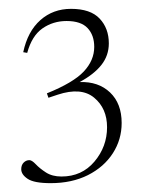

<svg xmlns="http://www.w3.org/2000/svg" viewBox="-20 -740 328 434"><path d="M94.5 -326Q57 -326 42.5 -335.8Q28 -345.5 28 -357.5Q28 -367 33.5 -372.5Q39 -378 46.5 -378Q52 -378 60.8 -368.8Q69.5 -359.5 83.8 -350.2Q98 -341 119 -341Q165 -341 193.5 -374.8Q222 -408.5 222 -452.5Q222 -495 192.8 -519.2Q163.5 -543.5 110.5 -526L89.5 -519L86 -529Q145.5 -553 169.2 -578.2Q193 -603.5 193 -634Q193 -660.5 178 -676.5Q163 -692.5 130.5 -692.5Q100 -692.5 76 -675.8Q52 -659 41.5 -620.5L32.5 -622Q42.5 -669 71.2 -694.5Q100 -720 140.5 -720Q184.5 -720 205.2 -698Q226 -676 226 -642Q226 -614.5 209.2 -593.2Q192.5 -572 160 -554.5Q202.5 -556 228.8 -531Q255 -506 255 -462Q255 -424.5 235 -393.5Q215 -362.5 178.8 -344.2Q142.5 -326 94.5 -326Z"/></svg>

Font: Newsreader Display ExtraLight
Style: Regular
Weight: 275
Designer: Hugues Gentile
Foundry: Production Type
Version: Version 1.001